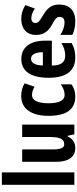

<svg xmlns="http://www.w3.org/2000/svg" viewBox="582 -1382 810 2013"><g transform="rotate(-90 986.5 -375.0)"><path d="M186 0V-760H56V0Z M687 -547H557V-269C557 -165 544 -106 479 -106C442 -106 427 -147 427 -229V-547H297V-190C297 -65 345 10 442 10C498 10 538 -17 563 -70H570L585 0H687Z M984 10C1029 10 1074 -3 1109 -31V-142C1073 -116 1035 -102 998 -102C941 -102 911 -158 911 -271C911 -384 942 -444 996 -444C1025 -444 1054 -435 1084 -417L1120 -521C1082 -545 1040 -557 986 -557C843 -557 779 -437 779 -271C779 -80 847 10 984 10Z M1376 -556C1245 -556 1178 -454 1178 -270C1178 -97 1241 10 1392 10C1449 10 1498 -2 1542 -28V-136C1495 -107 1456 -96 1410 -96C1340 -96 1307 -140 1306 -236H1567V-309C1567 -460 1499 -556 1376 -556ZM1379 -454C1422 -454 1446 -407 1446 -330H1307C1309 -418 1336 -454 1379 -454Z M1946 -160C1946 -244 1900 -289 1833 -328C1765 -369 1753 -380 1753 -408C1753 -435 1770 -451 1802 -451C1838 -451 1873 -435 1904 -414L1940 -514C1894 -542 1848 -557 1795 -557C1691 -557 1627 -498 1627 -402C1627 -323 1666 -272 1734 -235C1804 -199 1816 -180 1816 -153C1816 -120 1796 -103 1759 -103C1712 -103 1663 -123 1628 -147V-21C1670 0 1718 10 1771 10C1881 10 1946 -49 1946 -160Z"/></g></svg>

Font: Noto Sans Arabic UI XCn
Style: Bold
Weight: 700
Width: 2
Designer: Monotype Design Team, Nadine Chahine and Nizar Qandah
Foundry: Monotype Imaging Inc.
Version: Version 2.010